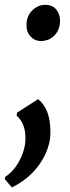

<svg xmlns="http://www.w3.org/2000/svg" viewBox="-42 -548 299 819"><path d="M8.5 251.5 -21.5 216 -20.5 207Q6.5 189.5 26 161.8Q45.5 134 56 102.8Q66.5 71.5 66.5 43.5Q66.5 17.5 61.5 -1Q56.5 -19.5 47.8 -32.8Q39 -46 28.5 -55.5L31.5 -68L120.5 -125Q146 -105 159.5 -70.5Q173 -36 173 17Q173 63 152.2 108.2Q131.5 153.5 94.5 190.8Q57.5 228 8.5 251.5ZM71 -441.5Q71 -479 95.2 -503.2Q119.5 -527.5 151.5 -527.5Q181 -527.5 197.5 -508Q214 -488.5 214 -460Q214 -421.5 190.8 -397.2Q167.5 -373 131.5 -373Q106.5 -373 88.5 -392.2Q70.5 -411.5 71 -441.5Z"/></svg>

Font: Merriweather 28pt
Style: Bold Italic
Weight: 700
Italic angle: -7.8°
Version: Version 2.101